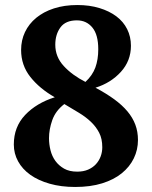

<svg xmlns="http://www.w3.org/2000/svg" viewBox="-20 -732 605 764"><path d="M35 -157Q35 -227 80 -274.5Q125 -322 198 -345Q138 -379 101 -425.5Q64 -472 64 -533Q64 -572 79.5 -604.5Q95 -637 124 -661Q153 -685 194.5 -698.5Q236 -712 288 -712Q336 -712 375.5 -700Q415 -688 443 -667Q471 -646 486 -616Q501 -586 501 -550Q501 -490 461 -446Q421 -402 360 -383Q403 -360 434.5 -337Q466 -314 487 -289Q508 -264 518.5 -236Q529 -208 529 -175Q529 -136 512.5 -102Q496 -68 464.5 -42.5Q433 -17 386.5 -2.5Q340 12 279 12Q223 12 177.5 -1Q132 -14 100.5 -36.5Q69 -59 52 -90Q35 -121 35 -157ZM387 -146Q387 -180 374.5 -204Q362 -228 341.5 -247.5Q321 -267 293.5 -283.5Q266 -300 236 -318Q201 -291 188 -254Q175 -217 175 -182Q175 -158 181 -134Q187 -110 200.5 -91.5Q214 -73 235 -61Q256 -49 287 -49Q312 -49 330.5 -57Q349 -65 361.5 -78.5Q374 -92 380.5 -109.5Q387 -127 387 -146ZM200 -554Q200 -506 233.5 -469.5Q267 -433 320 -406Q348 -432 359.5 -463.5Q371 -495 371 -536Q371 -594 347.5 -622.5Q324 -651 286 -651Q241 -651 220.5 -623Q200 -595 200 -554Z"/></svg>

Font: PT Serif
Style: Bold
Weight: 700
Designer: A.Korolkova, O.Umpeleva, V.Yefimov
Foundry: ParaType Ltd
Version: Version 1.000W OFL; ttfautohint (v1.6)